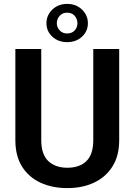

<svg xmlns="http://www.w3.org/2000/svg" viewBox="-20 -965 697 995"><path d="M463.4 -710.9H597.7V-238.8Q597.7 -157.2 562.5 -101.8Q527.3 -46.4 466.8 -18.3Q406.2 9.8 329.1 9.8Q251 9.8 189.9 -18.3Q128.9 -46.4 94.2 -101.8Q59.6 -157.2 59.6 -238.8V-710.9H193.8V-238.8Q193.8 -164.6 230.5 -130.1Q267.1 -95.7 329.1 -95.7Q392.1 -95.7 427.7 -130.1Q463.4 -164.6 463.4 -238.8ZM220.7 -844.7Q220.7 -885.7 251.2 -915.3Q281.7 -944.8 328.1 -944.8Q374.5 -944.8 405 -915.3Q435.5 -885.7 435.5 -844.7Q435.5 -803.2 405 -774.9Q374.5 -746.6 328.1 -746.6Q281.7 -746.6 251.2 -774.9Q220.7 -803.2 220.7 -844.7ZM274.4 -844.7Q274.4 -823.2 289.3 -807.4Q304.2 -791.5 328.1 -791.5Q352.5 -791.5 366.9 -807.1Q381.3 -822.8 381.3 -844.7Q381.3 -866.7 366.9 -883.1Q352.5 -899.4 328.1 -899.4Q304.2 -899.4 289.3 -883.1Q274.4 -866.7 274.4 -844.7Z"/></svg>

Font: Vazirmatn RD FD SemiBold
Style: Regular
Weight: 600
Designer: Saber Rastikerdar
Foundry: Saber Rastikerdar
Version: Version 33.003